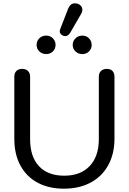

<svg xmlns="http://www.w3.org/2000/svg" viewBox="-20 -1124 775 1154"><path d="M66 -290V-663Q66 -685 78.5 -697.5Q91 -710 113 -710Q135 -710 148 -697.5Q161 -685 161 -663V-287Q161 -182 214.5 -125Q268 -68 366 -68Q464 -68 519 -126Q574 -184 574 -287V-663Q574 -685 587 -697.5Q600 -710 622 -710Q644 -710 656 -697.5Q668 -685 668 -663V-290Q668 -200 631 -132Q594 -64 525.5 -27Q457 10 364 10Q273 10 206 -26Q139 -62 102.5 -129.5Q66 -197 66 -290ZM339 -936Q339 -942 343 -952L390 -1073Q403 -1104 430 -1104Q450 -1104 462.5 -1092.5Q475 -1081 475 -1065Q475 -1054 469 -1043L402 -927Q390 -907 371 -907Q363 -907 356 -911Q348 -915 343.5 -921.5Q339 -928 339 -936ZM200 -854Q200 -878 216.5 -894Q233 -910 258 -910Q282 -910 298 -893.5Q314 -877 314 -854Q314 -831 298 -815Q282 -799 258 -799Q233 -799 216.5 -815Q200 -831 200 -854ZM417 -854Q417 -877 433.5 -893.5Q450 -910 475 -910Q499 -910 515 -893.5Q531 -877 531 -854Q531 -831 515 -815Q499 -799 475 -799Q450 -799 433.5 -815Q417 -831 417 -854Z"/></svg>

Font: Kodchasan Medium
Style: Regular
Weight: 500
Designer: Katatrad Aksorn Co.,Ltd.
Foundry: Cadson Demak Co.,Ltd.
Version: Version 1.000; ttfautohint (v1.6)